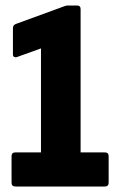

<svg xmlns="http://www.w3.org/2000/svg" viewBox="-20 -678 423 698"><path d="M36 0Q22 0 22 -14V-110Q22 -124 36 -124H129V-502L40 -470Q35 -469 31 -471.5Q27 -474 27 -480V-576Q27 -587 38 -591L213 -655Q220 -658 227 -658H260Q273 -658 273 -645V-124H361Q375 -124 375 -110V-14Q375 0 361 0Z"/></svg>

Font: Sofia Sans Extra Condensed Black
Style: Regular
Weight: 900
Designer: Botio Nikoltchev, Ani Petrova
Foundry: lettersoup
Version: Version 4.101